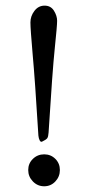

<svg xmlns="http://www.w3.org/2000/svg" viewBox="-20 -647 313 681"><path d="M96.7 -3.4Q80.1 -20.5 80.1 -43.9Q80.1 -67.4 96.7 -83.5Q113.3 -99.6 136.7 -99.6Q160.2 -99.6 176.3 -83.5Q192.4 -67.4 192.4 -43.9Q192.4 -20.5 176.3 -3.4Q160.2 13.7 136.7 13.7Q113.3 13.7 96.7 -3.4ZM152.3 -176.8Q151.4 -162.1 147.5 -156.7Q143.6 -151.4 128.9 -144.5Q124 -142.6 120.6 -149.4Q117.2 -156.2 116.2 -166Q104 -366.2 95.7 -455.6Q87.9 -544.9 87.9 -567.4Q87.9 -589.8 102.1 -608.4Q116.2 -627 138.2 -627Q160.2 -627 171.4 -608.9Q182.6 -590.8 182.6 -573.2Q182.6 -555.7 174.3 -476.1Q166 -396.5 152.3 -176.8Z"/></svg>

Font: CrimsonText-Roman
Style: Roman
Weight: 400
Version: Version 0.13